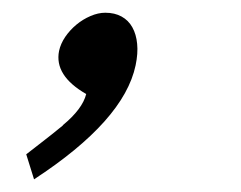

<svg xmlns="http://www.w3.org/2000/svg" viewBox="-20 -226 377 300"><path d="M21 15.1Q30.3 7.8 45.2 -3.7Q60.1 -15.1 78.6 -30.3H78.1Q108.9 -55.7 114.7 -79.1Q64.5 -107.9 72.3 -146.5Q74.7 -157.7 82 -168.5Q89.4 -179.2 99.4 -187.5Q109.4 -195.8 121.3 -200.9Q133.3 -206.1 144.5 -206.1Q159.2 -206.1 169.9 -200.2Q180.7 -194.3 186.8 -183.3Q192.9 -172.4 194.3 -157.5Q195.8 -142.6 191.9 -124Q173.8 -37.6 33.2 54.2Z"/></svg>

Font: XB Khoramshahr
Style: Italic
Weight: 400
Italic angle: -12°
Designer: Behnam
Foundry: Irmug
Version: Version 8.005 2009